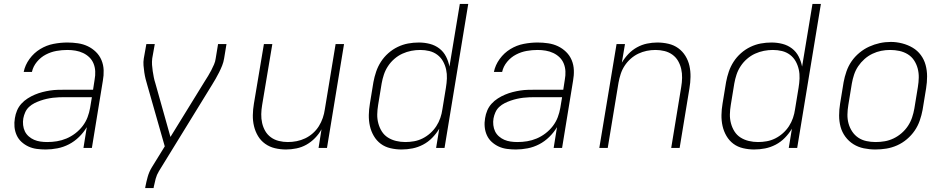

<svg xmlns="http://www.w3.org/2000/svg" viewBox="-20 -755 4840 980"><path d="M213 8Q190 8 167.5 5Q145 2 125.5 -7Q106 -16 90 -30.5Q74 -45 65 -65Q56 -85 54 -107.5Q52 -130 56 -152Q59 -172 67 -191Q75 -210 89 -225.5Q103 -241 121 -252.5Q139 -264 158 -272Q177 -280 196.5 -285Q216 -290 235.5 -293Q255 -296 274.5 -296.5Q294 -297 313 -297H455L463 -349Q467 -370 466 -391Q465 -412 457.5 -430.5Q450 -449 436 -462.5Q422 -476 404 -484.5Q386 -493 365.5 -496.5Q345 -500 324 -500Q296 -500 268 -495Q240 -490 214 -476.5Q188 -463 168.5 -439.5Q149 -416 143 -388H101Q108 -423 130.5 -454Q153 -485 185 -504.5Q217 -524 253 -531Q289 -538 324 -538Q351 -538 378 -534Q405 -530 428 -519Q451 -508 469.5 -490Q488 -472 498 -448Q508 -424 509 -397Q510 -370 505 -343L449 0H406L423 -106Q407 -79 383.5 -56Q360 -33 332 -18.5Q304 -4 273.5 2Q243 8 213 8ZM221 -30Q246 -30 270.5 -34Q295 -38 319 -48Q343 -58 364.5 -74.5Q386 -91 402 -112Q418 -133 427 -157Q436 -181 440 -205L449 -259H313Q298 -259 282 -258.5Q266 -258 250 -256Q234 -254 218.5 -250.5Q203 -247 187 -241.5Q171 -236 156 -228.5Q141 -221 128.5 -209.5Q116 -198 109 -182.5Q102 -167 99 -151Q96 -134 98 -116.5Q100 -99 107 -84.5Q114 -70 126.5 -59Q139 -48 154 -41.5Q169 -35 186 -32.5Q203 -30 221 -30Z M721 205 722 198Q727 172 734 147Q741 122 755 99L821 -8L732 -320Q727 -336 723 -352.5Q719 -369 716.5 -386Q714 -403 712.5 -421Q711 -439 714 -457L727 -530H770L757 -457Q755 -440 756 -424Q757 -408 759.5 -392Q762 -376 765 -360.5Q768 -345 773 -330L850 -56L1025 -340Q1034 -354 1042.5 -368Q1051 -382 1058.5 -396.5Q1066 -411 1072.5 -426Q1079 -441 1081 -457L1093 -530H1136L1124 -457Q1121 -438 1114 -420.5Q1107 -403 1098.5 -386Q1090 -369 1080.5 -352.5Q1071 -336 1061 -320L791 119Q780 137 774.5 157.5Q769 178 765 198L764 205Z M1440 8Q1411 8 1383.5 1.5Q1356 -5 1333.5 -21Q1311 -37 1297 -60.5Q1283 -84 1276.5 -111Q1270 -138 1270.5 -167.5Q1271 -197 1276 -226L1327 -530H1370L1318 -219Q1314 -196 1313.5 -172.5Q1313 -149 1318 -127Q1323 -105 1334 -86Q1345 -67 1363 -54Q1381 -41 1403.5 -35.5Q1426 -30 1449 -30Q1472 -30 1494.5 -34.5Q1517 -39 1538 -49Q1559 -59 1577 -75Q1595 -91 1607.5 -111Q1620 -131 1627.5 -153Q1635 -175 1638 -197L1693 -530H1736L1649 0H1606L1621 -95Q1608 -71 1588 -50.5Q1568 -30 1544 -16.5Q1520 -3 1493 2.5Q1466 8 1440 8Z M2029 8Q2001 8 1973 1.5Q1945 -5 1923.5 -21Q1902 -37 1888 -61Q1874 -85 1868 -112Q1862 -139 1862.5 -168Q1863 -197 1868 -226L1886 -336Q1891 -363 1900 -389.5Q1909 -416 1924.5 -440Q1940 -464 1962 -483.5Q1984 -503 2010 -515.5Q2036 -528 2063 -533Q2090 -538 2118 -538Q2147 -538 2174 -531Q2201 -524 2222.5 -507.5Q2244 -491 2256.5 -466.5Q2269 -442 2274 -415L2327 -735H2370L2249 0H2206L2222 -98Q2207 -73 2186 -51.5Q2165 -30 2139 -16.5Q2113 -3 2085.5 2.5Q2058 8 2029 8Q2029 8 2029 8Q2029 8 2029 8ZM2049 -30Q2071 -30 2093.5 -34Q2116 -38 2137 -48.5Q2158 -59 2176 -75Q2194 -91 2207 -111Q2220 -131 2227.5 -153Q2235 -175 2238 -197L2256 -307Q2260 -331 2261 -354.5Q2262 -378 2257 -400.5Q2252 -423 2241 -442.5Q2230 -462 2212 -475.5Q2194 -489 2171.5 -494.5Q2149 -500 2125 -500Q2102 -500 2079 -495.5Q2056 -491 2034 -481Q2012 -471 1993 -454.5Q1974 -438 1960.5 -417.5Q1947 -397 1939.5 -374.5Q1932 -352 1928 -329L1910 -219Q1906 -195 1905.5 -171.5Q1905 -148 1911 -125.5Q1917 -103 1929 -84Q1941 -65 1960 -53Q1979 -41 2002 -35.5Q2025 -30 2049 -30Z M2613 8Q2590 8 2567.5 5Q2545 2 2525.5 -7Q2506 -16 2490 -30.5Q2474 -45 2465 -65Q2456 -85 2454 -107.5Q2452 -130 2456 -152Q2459 -172 2467 -191Q2475 -210 2489 -225.5Q2503 -241 2521 -252.5Q2539 -264 2558 -272Q2577 -280 2596.5 -285Q2616 -290 2635.5 -293Q2655 -296 2674.5 -296.5Q2694 -297 2713 -297H2855L2863 -349Q2867 -370 2866 -391Q2865 -412 2857.5 -430.5Q2850 -449 2836 -462.5Q2822 -476 2804 -484.5Q2786 -493 2765.5 -496.5Q2745 -500 2724 -500Q2696 -500 2668 -495Q2640 -490 2614 -476.5Q2588 -463 2568.5 -439.5Q2549 -416 2543 -388H2501Q2508 -423 2530.5 -454Q2553 -485 2585 -504.5Q2617 -524 2653 -531Q2689 -538 2724 -538Q2751 -538 2778 -534Q2805 -530 2828 -519Q2851 -508 2869.5 -490Q2888 -472 2898 -448Q2908 -424 2909 -397Q2910 -370 2905 -343L2849 0H2806L2823 -106Q2807 -79 2783.5 -56Q2760 -33 2732 -18.5Q2704 -4 2673.5 2Q2643 8 2613 8ZM2621 -30Q2646 -30 2670.5 -34Q2695 -38 2719 -48Q2743 -58 2764.5 -74.5Q2786 -91 2802 -112Q2818 -133 2827 -157Q2836 -181 2840 -205L2849 -259H2713Q2698 -259 2682 -258.5Q2666 -258 2650 -256Q2634 -254 2618.5 -250.5Q2603 -247 2587 -241.5Q2571 -236 2556 -228.5Q2541 -221 2528.5 -209.5Q2516 -198 2509 -182.5Q2502 -167 2499 -151Q2496 -134 2498 -116.5Q2500 -99 2507 -84.5Q2514 -70 2526.5 -59Q2539 -48 2554 -41.5Q2569 -35 2586 -32.5Q2603 -30 2621 -30Z M3039 0 3127 -530H3170L3154 -435Q3168 -459 3187.5 -479.5Q3207 -500 3231.5 -513.5Q3256 -527 3282.5 -532.5Q3309 -538 3335 -538Q3364 -538 3392 -531.5Q3420 -525 3442 -509Q3464 -493 3478.5 -469.5Q3493 -446 3499 -419Q3505 -392 3504.5 -362.5Q3504 -333 3499 -304L3449 0H3406L3457 -311Q3461 -334 3461.5 -357.5Q3462 -381 3457 -403Q3452 -425 3441 -444Q3430 -463 3412 -476Q3394 -489 3371.5 -494.5Q3349 -500 3326 -500Q3303 -500 3281 -495.5Q3259 -491 3238 -481Q3217 -471 3199 -455Q3181 -439 3168 -419Q3155 -399 3148 -377Q3141 -355 3137 -333L3082 0Z M3829 8Q3801 8 3773 1.5Q3745 -5 3723.5 -21Q3702 -37 3688 -61Q3674 -85 3668 -112Q3662 -139 3662.5 -168Q3663 -197 3668 -226L3686 -336Q3691 -363 3700 -389.5Q3709 -416 3724.5 -440Q3740 -464 3762 -483.5Q3784 -503 3810 -515.5Q3836 -528 3863 -533Q3890 -538 3918 -538Q3947 -538 3974 -531Q4001 -524 4022.5 -507.5Q4044 -491 4056.5 -466.5Q4069 -442 4074 -415L4127 -735H4170L4049 0H4006L4022 -98Q4007 -73 3986 -51.5Q3965 -30 3939 -16.5Q3913 -3 3885.5 2.5Q3858 8 3829 8Q3829 8 3829 8Q3829 8 3829 8ZM3849 -30Q3871 -30 3893.5 -34Q3916 -38 3937 -48.5Q3958 -59 3976 -75Q3994 -91 4007 -111Q4020 -131 4027.5 -153Q4035 -175 4038 -197L4056 -307Q4060 -331 4061 -354.5Q4062 -378 4057 -400.5Q4052 -423 4041 -442.5Q4030 -462 4012 -475.5Q3994 -489 3971.5 -494.5Q3949 -500 3925 -500Q3902 -500 3879 -495.5Q3856 -491 3834 -481Q3812 -471 3793 -454.5Q3774 -438 3760.5 -417.5Q3747 -397 3739.5 -374.5Q3732 -352 3728 -329L3710 -219Q3706 -195 3705.5 -171.5Q3705 -148 3711 -125.5Q3717 -103 3729 -84Q3741 -65 3760 -53Q3779 -41 3802 -35.5Q3825 -30 3849 -30Z M4448 8Q4418 8 4389 2Q4360 -4 4336 -19Q4312 -34 4295 -57Q4278 -80 4270.5 -107.5Q4263 -135 4263 -165.5Q4263 -196 4268 -226L4286 -336Q4291 -363 4300.5 -390.5Q4310 -418 4326.5 -442Q4343 -466 4366.5 -485.5Q4390 -505 4416.5 -517Q4443 -529 4470.5 -535Q4498 -541 4527 -541Q4556 -541 4585 -533.5Q4614 -526 4638.5 -511.5Q4663 -497 4680 -474Q4697 -451 4704.5 -423Q4712 -395 4712 -365Q4712 -335 4707 -304L4689 -194Q4684 -167 4674.5 -139.5Q4665 -112 4648.5 -88Q4632 -64 4609 -44.5Q4586 -25 4559 -13Q4532 -1 4504 3.5Q4476 8 4448 8ZM4449 -30Q4449 -30 4449 -30Q4449 -30 4449 -30Q4473 -30 4496 -34Q4519 -38 4541 -48.5Q4563 -59 4582 -75.5Q4601 -92 4614.5 -112.5Q4628 -133 4635.5 -155.5Q4643 -178 4647 -201L4665 -311Q4669 -335 4669.5 -359Q4670 -383 4664 -405.5Q4658 -428 4645.5 -447Q4633 -466 4613.5 -478Q4594 -490 4571 -495Q4548 -500 4523 -500Q4500 -500 4477.5 -495.5Q4455 -491 4433 -480.5Q4411 -470 4392.5 -453.5Q4374 -437 4360.5 -417Q4347 -397 4339.5 -374.5Q4332 -352 4328 -329L4310 -219Q4306 -195 4305.5 -171Q4305 -147 4311 -125Q4317 -103 4329.5 -84Q4342 -65 4360.5 -52.5Q4379 -40 4402 -35Q4425 -30 4449 -30Z"/></svg>

Font: Iosevka Curly XLtExObl
Style: Regular
Weight: 200
Width: 7
Italic angle: -9°
Monospace: yes
Designer: Belleve Invis
Foundry: Belleve Invis
Version: Version 11.0.1; ttfautohint (v1.8.3)